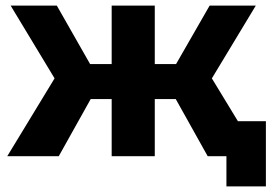

<svg xmlns="http://www.w3.org/2000/svg" viewBox="-20 -558 980 686"><path d="M830 -125 737 -278 894 -538H729L609 -329H533V-538H379V-329H302L183 -538H18L175 -278L6 0H190L304 -204H379V0H533V-204H608L722 0H789V108H930V-125Z"/></svg>

Font: AWKNG-Font
Style: Bold
Weight: 700
Designer: Awakening Church
Foundry: Awakening Church
Version: Version 1.700;PS 001.700;hotconv 1.0.88;makeotf.lib2.5.64775